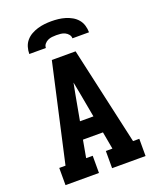

<svg xmlns="http://www.w3.org/2000/svg" viewBox="-171 -1054 942 1154"><g transform="rotate(-20 300.0 -477.5)"><path d="M44 0V-110H84L224 -735H376L516 -110H556V0H342V-110H384L364 -221H236L216 -110H258V0ZM343 -331 314 -490Q310 -508 307 -526.5Q304 -545 300 -563Q296 -545 293 -526.5Q290 -508 286 -490L257 -331ZM109 -815Q109 -837 115.5 -859Q122 -881 136.5 -898Q151 -915 170.5 -926Q190 -937 211.5 -943.5Q233 -950 255.5 -952.5Q278 -955 300 -955Q322 -955 344.5 -952.5Q367 -950 388.5 -943.5Q410 -937 429.5 -926Q449 -915 463.5 -898Q478 -881 484.5 -859Q491 -837 491 -815H385Q385 -829 376 -840Q367 -851 354.5 -857Q342 -863 328 -864.5Q314 -866 300 -866Q286 -866 272 -864.5Q258 -863 245.5 -857Q233 -851 224 -840Q215 -829 215 -815Z"/></g></svg>

Font: Iosevka HT Extrabold Extended
Style: Regular
Weight: 800
Width: 7
Monospace: yes
Designer: Belleve Invis
Foundry: Belleve Invis
Version: Version 32.3.0; ttfautohint (v1.8.4)